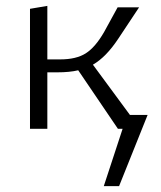

<svg xmlns="http://www.w3.org/2000/svg" viewBox="-20 -438 549 653"><path d="M482 -47 385 195H333L397 0H381L246 -199Q217 -192 175 -192H141V0H82V-408L141 -418V-236H185Q239 -236 271.5 -256.5Q304 -277 334 -329L380 -413H453L382 -306Q341 -244 296 -218L422 -47Z"/></svg>

Font: Ysabeau Semilight
Style: Regular
Weight: 300
Designer: Christian Thalmann (Catharsis Fonts)
Version: Version 0.003